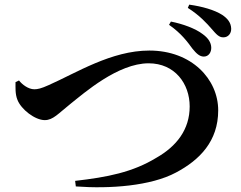

<svg xmlns="http://www.w3.org/2000/svg" viewBox="-20 -834 1040 828"><path d="M859 -590C880 -590 892 -609 891 -630C890 -650 879 -669 854 -687C823 -711 768 -731 717 -741L709 -727C762 -690 788 -654 810 -624C827 -603 841 -590 859 -590ZM304 -54 307 -30C454 -19 631 -32 739 -90C841 -144 921 -225 921 -358C921 -492 807 -616 624 -616C460 -616 308 -519 190 -467C157 -452 142 -449 128 -449C102 -449 75 -470 62 -487L47 -480C47 -457 45 -429 55 -404C71 -362 131 -316 173 -316C209 -316 231 -344 285 -387C342 -432 488 -561 621 -561C734 -561 798 -473 798 -375C798 -275 741 -203 655 -154C552 -91 443 -70 304 -54ZM944 -673C964 -673 978 -690 977 -711C976 -736 962 -754 938 -770C905 -791 853 -806 796 -814L790 -800C842 -767 873 -732 893 -709C913 -686 925 -672 944 -673Z"/></svg>

Font: Source Han Serif CN
Style: Bold
Weight: 700
Designer: Ryoko NISHIZUKA 西塚涼子 (kana & ideographs); Frank Grießhammer (Latin, Greek & Cyrillic); Wenlong ZHANG 张文龙 (bopomofo); San
Foundry: Adobe
Version: Version 2.003;hotconv 1.1.1;makeotfexe 2.6.0